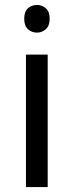

<svg xmlns="http://www.w3.org/2000/svg" viewBox="-20 -757 298 777"><path d="M130 -737Q150 -737 165.5 -723.5Q181 -710 181 -681Q181 -653 165.5 -639Q150 -625 130 -625Q108 -625 93 -639Q78 -653 78 -681Q78 -710 93 -723.5Q108 -737 130 -737ZM173 -536V0H85V-536Z"/></svg>

Font: Noto Sans Tifinagh SIL
Style: Regular
Weight: 400
Designer: JamraPatel
Foundry: JamraPatel LLC
Version: Version 2.006; ttfautohint (v1.8.4.7-5d5b)